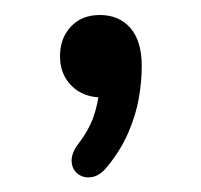

<svg xmlns="http://www.w3.org/2000/svg" viewBox="-20 -126 268 256"><path d="M124 95Q114 108 103 110Q92 112 84 106Q76 100 75.5 89Q75 78 85 65Q101 44 107 22.5Q113 1 113 -17L117 4Q91 4 75.5 -11.5Q60 -27 60 -51Q60 -75 74.5 -90.5Q89 -106 113 -106Q139 -106 154 -88.5Q169 -71 169 -38Q169 -17 165 5.5Q161 28 151 51Q141 74 124 95Z"/></svg>

Font: Nunito ExtraLight
Style: Regular
Weight: 400
Version: Version 3.602